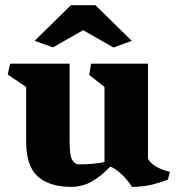

<svg xmlns="http://www.w3.org/2000/svg" viewBox="-20 -710 683 742"><path d="M9.8 -421.9 19 -463.9H249V-185.1Q249 -148.9 250.2 -130.4Q251.5 -111.8 254.6 -102.1Q257.8 -92.3 264.2 -85Q269 -79.1 274.2 -76.9Q279.3 -74.7 287.6 -74.7Q312 -74.7 339.4 -77.1Q366.7 -79.6 383.8 -84V-374L324.7 -420.4L332 -463.9H551.8V-97.2Q568.4 -63 636.7 -45.9L628.9 -16.1Q604.5 -5.9 568.6 3.2Q532.7 12.2 489.7 12.2Q484.9 2.9 471.7 -13.2Q458.5 -29.3 441.2 -44.2Q423.8 -59.1 406.2 -66.4Q373 -30.8 335.9 -9.3Q298.8 12.2 254.4 12.2Q171.9 12.2 126.5 -27.6Q81.1 -67.4 81.1 -162.1V-374ZM184.6 -526.9 113.8 -552.2 253.9 -689.9H348.6L489.3 -552.2L418.5 -526.4L301.3 -593.3Z"/></svg>

Font: Vesper Libre Heavy
Style: Regular
Weight: 900
Designer: Robert Keller & Kimya Gandhi
Foundry: Mota Italic
Version: Version 1.058